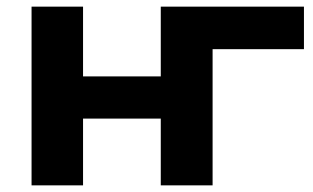

<svg xmlns="http://www.w3.org/2000/svg" viewBox="-20 -558 943 578"><path d="M75 -538H230V-328H464V-538H620V0H464V-201H230V0H75ZM895 -410H619V0H464V-538H895Z"/></svg>

Font: APTA Sans Regular
Style: Bold Italic
Weight: 700
Version: Version 7.200